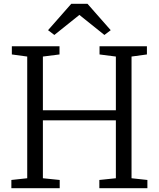

<svg xmlns="http://www.w3.org/2000/svg" viewBox="-20 -985 831 1005"><path d="M122.5 -52V-689L42 -700V-743H291.5V-700L204.5 -689V-408H586.5V-689L501 -700V-743H749V-700L668.5 -689V-52L751.5 -43V0H500V-43L586.5 -52V-355H204.5V-52L292.5 -43V0H39.5V-43ZM264.5 -802 231.5 -827 353 -965H438L559.5 -827L526.5 -802L395.5 -907Z"/></svg>

Font: Merriweather Light 18pt Light
Style: Regular
Weight: 300
Version: Version 2.100